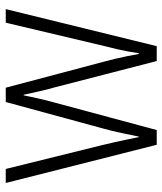

<svg xmlns="http://www.w3.org/2000/svg" viewBox="32 -603 571 675"><g transform="rotate(-90 317.5 -265.5)"><path d="M440.4 0 347.2 -361.3Q342.8 -375.5 339.6 -389.4Q336.4 -403.3 333.3 -416.5Q330.1 -429.7 327.4 -442.4Q324.7 -455.1 321.8 -467.8H319.8Q317.4 -455.1 314.5 -442.1Q311.5 -429.2 308.6 -415.5Q305.7 -401.9 302.2 -388.4Q298.8 -375 294.9 -360.8L197.8 0H146L11.7 -530.8H61L144 -195.3Q150.4 -169.4 155.5 -146.5Q160.6 -123.5 164.8 -103Q168.9 -82.5 172.9 -63H174.8Q177.2 -75.7 180.4 -90.3Q183.6 -105 187 -121.8Q190.4 -138.7 194.8 -156.5Q199.2 -174.3 204.6 -193.8L296.4 -530.8H346.7L436.5 -191.9Q442.4 -169.9 447.8 -148.2Q453.1 -126.5 457.3 -105.2Q461.4 -84 465.3 -63H467.8Q470.7 -83 474.1 -100.8Q477.5 -118.7 481.9 -138.7Q486.3 -158.7 492.7 -182.6L575.2 -530.8H623L492.7 0Z"/></g></svg>

Font: Open Sans SemiCondensed Light
Style: Regular
Weight: 300
Width: 4
Designer: Monotype Design Team
Foundry: Monotype Imaging Inc.
Version: Version 3.000